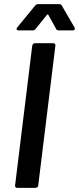

<svg xmlns="http://www.w3.org/2000/svg" viewBox="-20 -909 382 929"><path d="M53 -12 136 -688Q137 -693 140.5 -696.5Q144 -700 149 -700H238Q243 -700 246 -696.5Q249 -693 248 -688L165 -12Q165 -7 161 -3.5Q157 0 152 0H63Q58 0 55 -3.5Q52 -7 53 -12ZM60 -769Q60 -773 64 -777L150 -882Q156 -889 165 -889H267Q275 -889 279 -882L340 -777Q342 -773 342 -770Q342 -762 332 -762H264Q254 -762 251 -770L214 -837Q212 -839 210 -839Q208 -839 207 -837L153 -770Q148 -762 139 -762H70Q60 -762 60 -769Z"/></svg>

Font: Barlow SemiBold
Style: Italic
Weight: 600
Italic angle: -7°
Designer: Jeremy Tribby
Foundry: Tribby Type
Version: Version 1.408